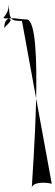

<svg xmlns="http://www.w3.org/2000/svg" viewBox="266 -570 310 1076"><g transform="rotate(90 421.0 -32.0)"><path d="M0 0C0 58 -1 73 -97 73C-25 73 -14 126 -14 91C-14 25 28 99 43 99C-43 99 -8 42 -8 -26C-8 -129 902 -55 939 -55C900 -55 904 -138 913 -167Z"/></g></svg>

Font: Hussar Ekologiczny
Style: Regular
Weight: 400
Foundry: Cannot Into Space Fonts
Version: Version 0.97